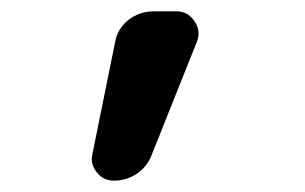

<svg xmlns="http://www.w3.org/2000/svg" viewBox="-20 -190 540 340"><path d="M181.6 129.9Q163.1 129.9 151.4 115.2Q139.6 100.6 143.6 83L183.6 -114.3Q187.5 -138.7 207 -154.3Q226.6 -169.9 252 -169.9H293Q312.5 -169.9 324.2 -152.8Q335.9 -135.7 329.1 -117.2L248 85.9Q240.2 105.5 222.2 117.7Q204.1 129.9 181.6 129.9Z"/></svg>

Font: Rounded Mgen+ 1m medium
Style: Regular
Weight: 500
Designer: [Source Han Sans]
Ryoko NISHIZUKA  (kana & ideographs); Paul D. Hunt (Latin, Greek & Cyrillic); Wenlong ZHANG  (bopomofo
Version: Version 1.059.20150602